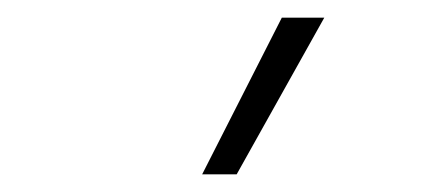

<svg xmlns="http://www.w3.org/2000/svg" viewBox="-20 -828 496 217"><path d="M208.5 -631 298.5 -808H346.5L247.5 -631Z"/></svg>

Font: Encode Sans Semi Condensed ExLight
Style: Regular
Weight: 275
Width: 4
Designer: Multiple Designers
Foundry: Impallari Type
Version: Version 2.000